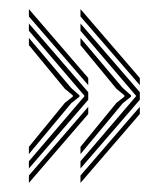

<svg xmlns="http://www.w3.org/2000/svg" viewBox="-20 -521 359 418"><path d="M155.2 -154.2V-169.9L276.6 -312L155.2 -454.1V-469.8L284.4 -320.3V-303.8ZM155.2 -122.8V-138.9L284.4 -288.5V-272.8ZM155.2 -185.6V-201.3L233.6 -297.2L250.8 -310.6V-313.4L233.6 -327.6L155.2 -422.7V-438.4L247.3 -329.4L265.3 -313.4V-310.6L247.3 -296.2ZM284.4 -335.6 155.2 -485.1V-501.2L284.4 -351.2ZM42.9 -154.2V-169.9L164.3 -312L42.9 -454.1V-469.8L172.1 -320.3V-303.8ZM42.9 -122.8V-138.9L172.1 -288.5V-272.8ZM42.9 -185.6V-201.3L121.3 -297.2L138.5 -310.6V-313.4L121.3 -327.6L42.9 -422.7V-438.4L135 -329.4L153 -313.4V-310.6L135 -296.2ZM172.1 -335.6 42.9 -485.1V-501.2L172.1 -351.2Z"/></svg>

Font: Big Shoulders Inline Display SC Thin
Style: Regular
Weight: 100
Designer: Patric King
Foundry: XO Type Co
Version: Version 2.002